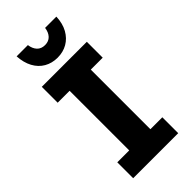

<svg xmlns="http://www.w3.org/2000/svg" viewBox="-278 -963 1025 1025"><g transform="rotate(-45 235.0 -450.0)"><path d="M65 0V-120H155V-570H65V-690H405V-570H315V-120H405V0ZM85 -900H170Q174 -870 190.5 -852.5Q207 -835 235 -835Q263 -835 279.5 -852.5Q296 -870 300 -900H385Q383 -850 363 -814Q343 -778 310 -759Q277 -740 235 -740Q193 -740 160 -759Q127 -778 107.5 -814Q88 -850 85 -900Z"/></g></svg>

Font: Radio Canada
Style: Regular
Weight: 400
Designer: Charles Daoud, Etienne Aubert Bonn, Alexandre Saumier Demers, Jacques Le Bailly
Foundry: Radio-Canada
Version: Version 2.104;gftools[0.9.28.dev5+ged2979d]